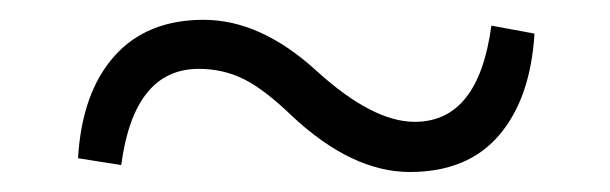

<svg xmlns="http://www.w3.org/2000/svg" viewBox="-20 -465 607 191"><path d="M57.6 -307.6Q61.5 -373 93.8 -409.2Q126 -445.3 182.6 -445.3Q239.3 -445.3 294.9 -394.5Q350.6 -343.8 392.6 -343.8Q456.1 -343.8 468.8 -439.5L511.7 -431.6Q507.8 -367.2 476.6 -330.6Q445.3 -293.9 387.7 -293.9Q330.1 -293.9 270.5 -349.6Q243.2 -376 222.7 -386.2Q202.1 -396.5 177.7 -396.5Q113.3 -396.5 100.6 -300.8Z"/></svg>

Font: GenEi Koburi Mincho v6
Style: Regular
Weight: 400
Designer: o_tamon (Modified)
Foundry: o_tamon / Adobe Systems Incorporated
Version: Version 6.1